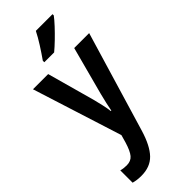

<svg xmlns="http://www.w3.org/2000/svg" viewBox="-317 -808 1090 1090"><g transform="rotate(-45 228.0 -263.0)"><path d="M2 -543H124L204 -254Q211 -226 217.5 -197.5Q224 -169 227 -143H231Q235 -166 241.5 -194Q248 -222 256 -254L333 -543H453L272 62Q244 154 202.5 197Q161 240 90 240Q72 240 56.5 238Q41 236 27 232V133Q37 136 49 137.5Q61 139 73 139Q107 139 125.5 117Q144 95 160 42L173 -4ZM382 -756Q368 -737 342 -709Q316 -681 287 -653Q258 -625 235 -606H156V-618Q182 -655 206.5 -693.5Q231 -732 248 -766H382Z"/></g></svg>

Font: Noto Sans Myanmar UI Condensed SemiBold
Style: Regular
Weight: 600
Width: 3
Designer: Monotype Design Team
Foundry: Monotype Imaging Inc.
Version: Version 2.103; ttfautohint (v1.8.4.7-5d5b)